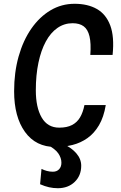

<svg xmlns="http://www.w3.org/2000/svg" viewBox="-20 -761 640 1013"><path d="M272.5 14.5Q169 14.5 111.8 -65Q54.5 -144.5 54.5 -279.5Q54.5 -379 78.2 -463.2Q102 -547.5 145.2 -609.8Q188.5 -672 246.5 -706.5Q304.5 -741 373.5 -741Q443 -741 491.2 -713.5Q539.5 -686 561.8 -626.5Q584 -567 574 -471H456.5Q461 -532.5 452.2 -569.2Q443.5 -606 421.5 -622.2Q399.5 -638.5 363 -638.5Q319 -638.5 283 -613.5Q247 -588.5 221.8 -542Q196.5 -495.5 182.8 -430.2Q169 -365 169 -284.5Q169 -194 200 -140.8Q231 -87.5 292.5 -87.5Q333.5 -87.5 360.2 -101.5Q387 -115.5 402.5 -142Q418 -168.5 425.5 -206.5H538Q527.5 -143 502.2 -100.2Q477 -57.5 441.2 -32.2Q405.5 -7 362.5 3.8Q319.5 14.5 272.5 14.5ZM285 232Q261.5 232 239 227Q216.5 222 191.5 211L199 130Q211.5 136.5 227 140.8Q242.5 145 259 145Q279.5 145 291.8 132Q304 119 304 97.5Q304 72 287.2 47.8Q270.5 23.5 224.5 0H316.5Q358 19 383.2 48.5Q408.5 78 408.5 113.5Q408.5 165.5 374 198.8Q339.5 232 285 232Z"/></svg>

Font: Spline Sans Mono Medium
Style: Italic
Weight: 500
Italic angle: -4°
Monospace: yes
Designer: Eben Sorkin, Mirko Velimirovic
Foundry: Sorkin Type
Version: Version 1.004